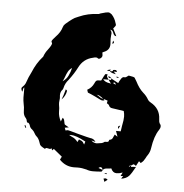

<svg xmlns="http://www.w3.org/2000/svg" viewBox="-55 -785 857 895"><g transform="rotate(5 374.0 -337.5)"><path d="M573.7 -22 584 -31.7Q575.2 -31.2 573.7 -22ZM479.5 -399.4Q477.5 -409.2 471.7 -409.2Q468.3 -409.2 466.8 -405.8ZM231.4 -394Q248.5 -405.3 256.8 -422.4Q265.1 -439.5 270 -459.5Q257.8 -451.7 251.7 -440.4Q245.6 -429.2 241.5 -417Q237.3 -404.8 231.4 -394ZM356.9 -108.9 361.3 -123 359.9 -124Q315.4 -147.9 292.5 -147.9L283.2 -147.5Q290 -143.1 297.4 -139.6Q314 -133.3 324.7 -117.7L331.1 -130.4Q339.4 -127.4 343.3 -125.2Q347.2 -123 350.1 -119.6Q353 -116.2 356.9 -108.9ZM453.6 1.5Q449.7 -10.7 442.9 -10.7Q438.5 -10.7 433.1 -5.9ZM426.8 -329.6Q414.1 -338.9 408.2 -342Q402.3 -345.2 394.5 -345.2Q400.9 -342.8 406 -338.6Q411.1 -334.5 415.8 -332Q420.4 -329.6 426.8 -329.6ZM457 -402.3 444.3 -419.9H418.9Q429.2 -406.7 449.2 -404.3ZM451.2 -427.7Q445.3 -427.7 440.9 -434.1Q440.4 -434.1 440.4 -434.6L443.8 -435.1Q451.2 -435.1 454.6 -428.2ZM488.8 -431.6 479.5 -434.1 480.5 -438 489.7 -435.1ZM509.3 -195.3Q507.3 -200.2 507.3 -203.1Q507.3 -210 517.6 -210.9L515.1 -207ZM78.6 -162.6Q76.7 -163.6 74.7 -168Q72.8 -172.4 72.8 -174.8L75.7 -175.8L81.1 -164.1ZM474.1 19.5 464.4 18.1V15.1L474.6 16.1ZM446.3 -588.4 449.7 -603Q454.1 -598.1 454.1 -594.2Q454.1 -590.3 446.3 -588.4ZM466.3 56.2 460.9 41.5Q466.8 39.6 470.7 39.6Q474.1 39.6 480.5 44.9ZM233.9 -309.1Q241.7 -328.1 247.1 -349.1L249.5 -357.9Q251.5 -356 253.7 -354.2Q255.9 -352.5 255.9 -351.1Q252 -326.7 233.9 -309.1ZM543 34.7Q547.4 25.4 551.3 21.5Q547.4 21.5 544.7 22Q542 22.5 539.1 22.5L547.4 5.4Q532.2 11.2 519 11.2Q501.5 11.2 492.7 -9.3Q486.8 -7.3 479 -7.3Q456.5 -7.3 452.1 4.9Q450.2 9.8 447.8 9.8Q428.2 11.7 408.7 11.7Q391.6 11.7 378.4 6.3Q356.9 0.5 336.4 0.5L318.8 1Q279.3 1 251 -28.8Q257.3 -40.5 258.3 -43.5L218.3 -76.2L210.9 -68.8Q209.5 -71.8 208.7 -74.2Q208 -76.7 207 -78.6Q204.1 -74.7 200.2 -74.7Q196.3 -74.7 191.9 -76.2Q187.5 -77.6 183.6 -77.6Q179.7 -77.1 176.8 -72.8Q164.6 -79.1 157.2 -84.5Q151.4 -90.3 149.4 -99.1Q143.1 -119.1 132.8 -127.4Q127 -132.3 123 -140.1Q117.7 -150.9 109.4 -157.7Q101.1 -163.1 97.7 -172.9Q97.7 -176.8 92.8 -183.6Q89.4 -188.5 83 -188.5L81.1 -194.8Q80.1 -202.6 76.2 -207Q63.5 -219.7 63.5 -240.2Q63.5 -257.3 59.6 -273.9Q56.6 -288.1 56.2 -302.7V-349.6Q51.8 -347.7 50.3 -338.9Q50.3 -333 47.9 -329.1Q43 -338.4 43 -343.3Q43 -349.1 49.8 -354.5Q59.6 -363.3 63.5 -376.5Q70.3 -397.5 83.5 -423.3Q101.6 -467.3 128.9 -497.6Q129.4 -498 130.1 -498.5Q130.9 -499 131.3 -500.5Q137.7 -519.5 150.4 -535.2Q167 -557.1 167 -565.4Q167 -566.9 166.5 -567.4Q163.6 -571.8 163.6 -575.2Q163.6 -577.6 169.4 -585Q175.3 -592.3 181.2 -598.6Q203.1 -620.6 210.4 -646Q212.9 -654.8 220.2 -661.1Q256.3 -692.4 270 -696.3Q275.4 -698.2 280.3 -700.7Q321.8 -719.2 369.6 -720.7Q372.6 -720.7 376 -722.7Q379.4 -724.6 388.2 -726.6Q406.2 -732.4 416 -732.4Q422.9 -732.4 432.1 -724.6Q447.8 -707.5 453.6 -685.1Q454.1 -683.1 455.1 -681.6Q456.1 -678.2 456.1 -675.8Q456.1 -673.3 447.3 -662.6Q445.8 -661.6 444.8 -660.2L462.4 -625Q452.6 -625 448.7 -635.3Q448.2 -636.7 447.5 -637.9Q446.8 -639.2 446.3 -641.1Q442.9 -651.9 431.2 -652.8Q439 -645.5 439 -635.3Q439 -631.3 438 -627.4Q437 -618.7 437 -609.9Q437 -604.5 438.5 -585.4Q438.5 -557.1 410.2 -546.9L404.3 -543.9L406.2 -530.8Q406.2 -523.9 402.8 -520.5Q396.5 -513.2 389.6 -513.2Q387.7 -513.2 387.2 -513.7Q382.8 -518.1 377.9 -518.1Q370.1 -518.1 363.3 -515.6Q318.8 -506.3 297.9 -464.4Q283.2 -435.1 258.3 -402.3Q243.2 -385.7 238.3 -363.3Q237.3 -358.4 234.4 -354.5Q224.6 -344.7 224.6 -328.1Q224.6 -324.7 225.1 -321.3Q225.6 -317.9 225.6 -314Q225.6 -309.6 224.6 -304.2Q223.6 -298.8 223.6 -293Q223.6 -285.6 226.6 -268.1L227.1 -251.5Q227.1 -230 239.3 -206.5Q244.1 -217.3 246.6 -224.6Q252 -220.7 253.7 -215.8Q255.4 -210.9 256.1 -205.1Q256.8 -199.2 259.3 -193.8L278.8 -182.1Q272.9 -181.2 268.6 -180.7Q264.2 -180.2 260.3 -179.2Q262.7 -171.9 265.1 -166.5Q267.6 -167 270.3 -168Q272.9 -168.9 275.9 -168.9Q279.3 -168.9 321.8 -156.7Q377 -142.1 382.3 -141.6Q397.9 -140.6 406.2 -128.9L408.7 -125.5L389.2 -130.9Q399.4 -119.6 414.6 -119.6Q417.5 -119.6 421.4 -120.4Q425.3 -121.1 429.2 -121.6Q443.4 -122.6 450.2 -129.4Q451.7 -130.4 460.9 -130.4Q470.2 -130.4 470.7 -137.7Q471.2 -138.2 471.7 -139.9Q472.2 -141.6 473.6 -141.6Q485.4 -142.1 490.2 -157.2Q492.2 -162.6 495.1 -167.5L508.8 -158.7Q502.4 -177.7 499.5 -185.1H521.5Q523.4 -199.7 525.9 -213.9Q531.2 -238.3 531.2 -254.9Q531.2 -267.6 527.3 -280.8L474.6 -288.6Q460.4 -289.6 456.5 -301.3Q456.1 -303.7 450.2 -307.1Q447.8 -308.1 445.8 -310.1L448.2 -322.3Q447.3 -323.2 428.7 -328.6L433.1 -321.8Q430.2 -321.8 427.7 -321.3Q425.3 -320.8 422.9 -320.8Q418 -320.8 390.6 -335.4Q364.7 -347.7 353.5 -351.6Q352.5 -353.5 351.6 -356.9Q350.6 -360.4 349.1 -364.7Q369.6 -375.5 379.4 -396.5Q382.8 -404.3 385.7 -408Q388.7 -411.6 394 -412.4Q399.4 -413.1 410.2 -413.1Q421.4 -436 426.3 -443.8Q427.2 -444.8 433.1 -444.8L437.5 -444.3Q435.5 -437 435.5 -435.1Q435.5 -431.6 443.8 -420.4L456.5 -419.4L455.1 -427.2L490.2 -408.2Q493.7 -417 498.5 -423.8Q505.9 -438 514.2 -438L519.5 -437.5Q521.5 -437.5 524.2 -439Q526.9 -440.4 529.8 -442.9Q532.7 -445.3 536.1 -447.3Q561.5 -443.4 564.2 -439.9Q566.9 -436.5 574.2 -423.3Q590.3 -391.1 610.4 -373.5Q626 -360.4 635.7 -342.8Q639.2 -336.4 648.4 -331.5Q693.8 -306.6 695.3 -257.8Q695.8 -243.7 698.7 -238.8Q705.1 -231.9 705.1 -224.6Q705.1 -215.8 699.2 -207.5Q677.7 -176.3 669.4 -118.7Q667 -101.6 657.7 -87.4Q652.3 -80.1 648.4 -71.8Q640.6 -56.2 631.8 -49.8L627.4 -45.9L618.7 -53.7L606.4 -30.8L595.7 -37.6L584.5 -31.7Q584.5 -29.3 583.5 -24.4L606.9 -25.9Q589.8 5.9 579.6 17.1Q566.9 31.2 543 34.7ZM475.6 -448.2 467.3 -450.2Q452.6 -452.6 446.3 -460.9H448.7L455.1 -460Q460.4 -460 461.4 -466.3Q462.9 -467.8 469.7 -467.8Q475.6 -467.8 476.6 -466.3Q477.5 -464.8 478.3 -462.9Q479 -460.9 480 -459L464.4 -460ZM446.3 -460.9H433.6Q437.5 -467.3 451.7 -467.3L450.7 -466.8ZM446.3 -460.4H445.8L446.3 -460.9ZM455.1 -427.2 454.6 -428.2H455.1Z"/></g></svg>

Font: Pinzelan
Style: Regular
Weight: 400
Designer: GGBot
Version: 1.01